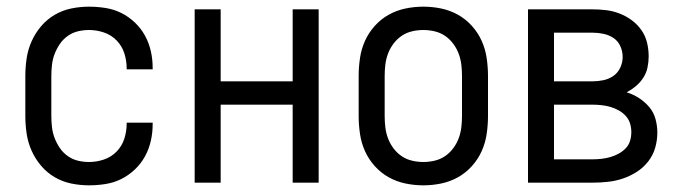

<svg xmlns="http://www.w3.org/2000/svg" viewBox="-20 -548 2040 576"><path d="M247 8Q220 8 193.5 2.5Q167 -3 144 -16.5Q121 -30 103.5 -50.5Q86 -71 75 -95.5Q64 -120 60 -146.5Q56 -173 56 -200V-320Q56 -347 60 -373.5Q64 -400 75 -424.5Q86 -449 103.5 -469.5Q121 -490 144 -503.5Q167 -517 193.5 -522.5Q220 -528 247 -528Q272 -528 297 -524Q322 -520 344 -509Q366 -498 384.5 -480.5Q403 -463 415 -441Q427 -419 432.5 -394.5Q438 -370 438 -345V-340H360V-343Q360 -366 353 -388Q346 -410 330 -426.5Q314 -443 292 -450.5Q270 -458 247 -458Q230 -458 213.5 -454Q197 -450 183 -440Q169 -430 159.5 -416Q150 -402 144 -386.5Q138 -371 136 -354Q134 -337 134 -320V-200Q134 -183 136 -166Q138 -149 144 -133.5Q150 -118 159.5 -104Q169 -90 183 -80Q197 -70 213.5 -66Q230 -62 247 -62Q270 -62 292 -69.5Q314 -77 330 -93.5Q346 -110 353 -132Q360 -154 360 -177V-180H438V-175Q438 -150 432.5 -125.5Q427 -101 415 -79Q403 -57 384.5 -39.5Q366 -22 344 -11Q322 0 297 4Q272 8 247 8Z M564 0V-520H642V-304H858V-520H936V0H858V-234H642V0Z M1250 8Q1223 8 1196.5 2.5Q1170 -3 1146.5 -16Q1123 -29 1104.5 -49.5Q1086 -70 1075 -94.5Q1064 -119 1060 -146Q1056 -173 1056 -200V-320Q1056 -347 1060 -374Q1064 -401 1075 -425.5Q1086 -450 1104.5 -470.5Q1123 -491 1146.5 -504Q1170 -517 1196.5 -522.5Q1223 -528 1250 -528Q1277 -528 1303.5 -522.5Q1330 -517 1353.5 -504Q1377 -491 1395.5 -470.5Q1414 -450 1425 -425.5Q1436 -401 1440 -374Q1444 -347 1444 -320V-200Q1444 -173 1440 -146Q1436 -119 1425 -94.5Q1414 -70 1395.5 -49.5Q1377 -29 1353.5 -16Q1330 -3 1303.5 2.5Q1277 8 1250 8ZM1250 -62Q1267 -62 1284 -66Q1301 -70 1315 -79.5Q1329 -89 1339.5 -103Q1350 -117 1356 -133Q1362 -149 1364 -166Q1366 -183 1366 -200V-320Q1366 -337 1364 -354Q1362 -371 1356 -387Q1350 -403 1339.5 -417Q1329 -431 1315 -440.5Q1301 -450 1284 -454Q1267 -458 1250 -458Q1233 -458 1216 -454Q1199 -450 1185 -440.5Q1171 -431 1160.5 -417Q1150 -403 1144 -387Q1138 -371 1136 -354Q1134 -337 1134 -320V-200Q1134 -183 1136 -166Q1138 -149 1144 -133Q1150 -117 1160.5 -103Q1171 -89 1185 -79.5Q1199 -70 1216 -66Q1233 -62 1250 -62Z M1757 0H1564V-520H1757Q1778 -520 1798.5 -517.5Q1819 -515 1838.5 -507.5Q1858 -500 1875 -487.5Q1892 -475 1904 -458Q1916 -441 1921 -420.5Q1926 -400 1926 -379Q1926 -362 1922.5 -345.5Q1919 -329 1910 -315Q1901 -301 1888 -290Q1875 -279 1860 -271Q1880 -265 1897.5 -253.5Q1915 -242 1928 -226.5Q1941 -211 1946.5 -191Q1952 -171 1952 -150Q1952 -127 1945.5 -104.5Q1939 -82 1924.5 -63.5Q1910 -45 1890.5 -32.5Q1871 -20 1849 -12.5Q1827 -5 1803.5 -2.5Q1780 0 1757 0ZM1642 -304H1757Q1774 -304 1790.5 -307.5Q1807 -311 1820.5 -320.5Q1834 -330 1841 -345.5Q1848 -361 1848 -377Q1848 -394 1841 -409.5Q1834 -425 1820.5 -434Q1807 -443 1790.5 -446.5Q1774 -450 1757 -450H1642ZM1642 -70H1757Q1771 -70 1784 -71.5Q1797 -73 1810 -76.5Q1823 -80 1835 -86.5Q1847 -93 1856.5 -102.5Q1866 -112 1870 -125Q1874 -138 1874 -152Q1874 -165 1870 -178Q1866 -191 1856.5 -201Q1847 -211 1835 -217.5Q1823 -224 1810.5 -227.5Q1798 -231 1784.5 -232.5Q1771 -234 1757 -234H1642Z"/></svg>

Font: Iosevka Fixed
Style: Regular
Weight: 400
Monospace: yes
Designer: Belleve Invis
Foundry: Belleve Invis
Version: Version 33.2.4